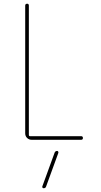

<svg xmlns="http://www.w3.org/2000/svg" viewBox="-20 -750 540 1030"><path d="M272.5 70.3Q275.4 60.5 286.1 59.6Q290 59.6 292 63Q293.9 66.4 293 70.3L227.5 250Q224.6 259.8 213.9 259.8Q210 259.8 208 256.8Q206.1 253.9 207 250ZM150.4 0Q135.7 0 125.5 -9.8Q115.2 -19.5 115.2 -35.2V-719.7Q115.2 -729.5 125 -730Q134.8 -730.5 134.8 -719.7V-25.4Q134.8 -20.5 139.6 -19.5H415Q424.8 -19.5 424.8 -9.8Q424.8 0 415 0Z"/></svg>

Font: Rounded-L Mgen+ 2m thin
Style: Regular
Weight: 100
Designer: [Source Han Sans]
Ryoko NISHIZUKA  (kana & ideographs); Paul D. Hunt (Latin, Greek & Cyrillic); Wenlong ZHANG  (bopomofo
Version: Version 1.059.20150602